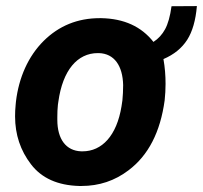

<svg xmlns="http://www.w3.org/2000/svg" viewBox="-20 -598 664 628"><path d="M31.2 -255.4C29.8 -242.2 29.3 -229.5 29.3 -217.3C29.3 -157.7 46.9 -105.5 81.5 -60.5C116.2 -15.1 168.9 8.3 238.8 10.3C241.2 10.3 244.1 10.3 246.6 10.3C304.2 10.3 355.5 -6.8 400.4 -41C465.3 -89.8 504.4 -166 518.6 -270C520.5 -288.1 521.5 -305.7 521.5 -323.7C521.5 -350.6 519.5 -377.4 514.6 -404.8C548.8 -419.4 574.7 -440.4 592.3 -467.8C609.4 -494.6 620.1 -531.7 624 -578.1L541 -577.6C536.6 -544.9 529.3 -519.5 520 -502.4C510.7 -485.4 498 -471.2 481.9 -460.9C442.4 -511.2 385.7 -537.1 311.5 -538.6C309.6 -538.6 307.6 -538.6 306.2 -538.6C233.9 -538.6 172.9 -513.7 123 -464.4C72.3 -414.1 41.5 -344.2 32.2 -266.1ZM170.9 -265.6C185.1 -368.7 233.4 -424.3 299.8 -424.3C300.8 -424.3 302.2 -424.3 303.2 -424.3C354 -422.9 381.3 -382.8 382.8 -319.8C382.8 -301.8 381.8 -285.2 380.4 -270L377.4 -250C361.8 -154.3 313.5 -103 250 -103C248.5 -103 247.6 -103 246.1 -103C195.8 -104.5 167.5 -143.1 167.5 -206.1C167.5 -209 167.5 -211.9 167.5 -214.8C167.5 -229 168 -242.2 169.4 -255.4Z"/></svg>

Font: Roboto
Style: Bold Italic
Weight: 700
Italic angle: -12°
Designer: Google
Version: Version 2.137; 2017